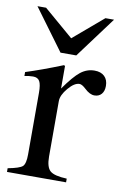

<svg xmlns="http://www.w3.org/2000/svg" viewBox="-79 -721 493 768"><g transform="rotate(10 167.5 -337.0)"><path d="M321 -674 197 -507H133L10 -674H45L165 -571L286 -674ZM160 -458V-366Q198 -420 223.5 -440Q249 -460 280 -460Q306 -460 320.5 -446Q335 -432 335 -407Q335 -386 324.5 -374Q314 -362 296 -362Q277 -362 256 -382Q240 -397 230 -397Q209 -397 184.5 -368Q160 -339 160 -315V-90Q160 -47 177 -32Q194 -17 245 -15V0H5V-15Q53 -24 64.5 -35Q76 -46 76 -84V-334Q76 -367 68.5 -380.5Q61 -394 42 -394Q26 -394 7 -390V-406Q70 -426 155 -460Z"/></g></svg>

Font: STIX Math
Style: Regular
Weight: 400
Designer: MicroPress Inc., with final additions and corrections provided by Coen Hoffman, Elsevier (retired)
Version: Version 1.1.1